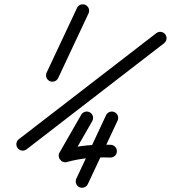

<svg xmlns="http://www.w3.org/2000/svg" viewBox="-20 -610 805 905"><path d="M343 -572.5C343 -572.5 343 -572.5 343 -572.5C295.3 -470.9 247.5 -369.3 199.8 -267.8C192.8 -252.8 199.2 -234.9 214.2 -227.8C229.2 -220.8 247.1 -227.2 254.2 -242.2C254.2 -242.2 254.2 -242.2 254.2 -242.2C301.9 -343.8 349.6 -445.4 397.3 -546.9C404.3 -561.9 397.9 -579.8 382.9 -586.9C367.9 -593.9 350 -587.5 343 -572.5ZM758.8 -448.3C748.7 -461.4 729.9 -463.8 716.8 -453.7C500.7 -287.1 284.7 -120.4 68.7 46.2C55.6 56.4 53.1 75.2 63.3 88.3C73.4 101.4 92.2 103.9 105.3 93.8C105.3 93.8 105.3 93.8 105.3 93.8C321.4 -72.9 537.4 -239.5 753.4 -406.2C766.5 -416.3 769 -435.2 758.8 -448.3ZM479.9 -66.9C479.9 -66.9 479.9 -66.9 479.9 -66.9C433.2 32.8 386.4 132.5 339.7 232.3C332.7 247.3 339.1 265.1 354.1 272.2C369.1 279.2 387 272.7 394 257.7C440.8 158 487.5 58.3 534.3 -41.5C541.3 -56.5 534.8 -74.3 519.8 -81.4C504.8 -88.4 487 -81.9 479.9 -66.9ZM362.8 -69.1C362.8 -69.1 362.8 -69.1 362.8 -69.1C328.6 -9.3 294.3 50.4 260 110.1C253.8 120.9 256.3 133.5 263.4 142.6C270.4 151.7 282 157.3 293.9 154C363.9 134.9 426.6 130.2 500 132.6C516.6 133.1 530.4 120.2 531 103.6C531.5 87 518.5 73.2 502 72.6C502 72.6 502 72.6 502 72.6C422.5 70 354 75.4 278.1 96.2C266.1 99.4 271.5 115.8 281.4 128.6C291.4 141.5 305.8 150.8 312 140.1C346.4 80.3 380.6 20.5 414.9 -39.3C423.1 -53.7 418.1 -72 403.8 -80.2C389.4 -88.5 371 -83.5 362.8 -69.1Z"/></svg>

Font: FRB American Cursive
Style: Bold Italic
Weight: 700
Italic angle: -25°
Version: Version 2.0;Modular Font Editor K font №1